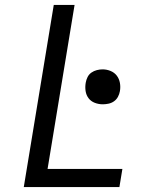

<svg xmlns="http://www.w3.org/2000/svg" viewBox="-20 -755 640 775"><path d="M76 0 197 -735H281L172 -73H474L462 0ZM395 -334Q378 -334 362.5 -340Q347 -346 337.5 -358.5Q328 -371 325.5 -387.5Q323 -404 326 -421Q328 -433 333.5 -444Q339 -455 349 -462Q359 -469 371 -472Q383 -475 394 -475Q411 -475 426.5 -468.5Q442 -462 451.5 -449.5Q461 -437 464 -420.5Q467 -404 464 -387Q462 -375 456 -364Q450 -353 440 -346Q430 -339 418 -336.5Q406 -334 395 -334Z"/></svg>

Font: Iosevka Aile
Style: Italic
Weight: 400
Italic angle: -9°
Designer: Belleve Invis
Foundry: Belleve Invis
Version: Version 28.0.1; ttfautohint (v1.8.4)